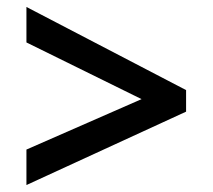

<svg xmlns="http://www.w3.org/2000/svg" viewBox="-20 -605 611 552"><path d="M56 -175 387 -320 56 -483V-585L515 -346V-284L56 -73Z"/></svg>

Font: Noto Sans Gurmukhi UI SemiBold
Style: Regular
Weight: 600
Designer: Jelle Bosma - Monotype Design Team
Foundry: Monotype Imaging Inc.
Version: Version 2.004; ttfautohint (v1.8.4.7-5d5b)